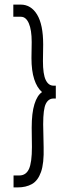

<svg xmlns="http://www.w3.org/2000/svg" viewBox="-20 -721 290 836"><path d="M57 95H39V43H64Q93 43 106 15Q119 -13 119 -81L118 -165Q118 -229 130 -267.5Q142 -306 163 -320Q141 -339 129 -376Q117 -413 117 -468L118 -538Q118 -591 105.5 -619.5Q93 -648 71 -648H38V-701H70Q115 -701 141.5 -657.5Q168 -614 168 -527L167 -455Q167 -398 179 -373Q191 -348 213 -348H223V-292H213Q191 -292 179.5 -269Q168 -246 168 -180L170 -80Q172 -10 158.5 28Q145 66 119 80.5Q93 95 57 95Z"/></svg>

Font: Inconsolata UltraCondensed
Style: Regular
Weight: 400
Width: 1
Monospace: yes
Designer: Raph Levien, Cyreal, Brenton Simpson
Foundry: Raph Levien, Cyreal, Google
Version: Version 3.001; ttfautohint (v1.8.2.53-6de2)